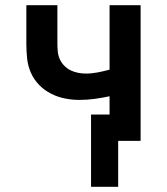

<svg xmlns="http://www.w3.org/2000/svg" viewBox="-20 -540 640 736"><path d="M433 176H329V-101H400V-171Q372 -165 343 -161Q314 -157 285 -157Q257 -157 229 -162.5Q201 -168 175.5 -181Q150 -194 130 -214.5Q110 -235 98.5 -261Q87 -287 84 -315.5Q81 -344 81 -373V-520H200V-373Q200 -358 201.5 -342.5Q203 -327 209 -313.5Q215 -300 226 -288.5Q237 -277 250.5 -270.5Q264 -264 279 -261Q294 -258 309 -258Q332 -258 355 -262.5Q378 -267 400 -273V-520H519V0H433Z"/></svg>

Font: Iosevka Book
Style: Bold
Weight: 700
Designer: Belleve Invis
Foundry: Belleve Invis
Version: Version 28.0.7; ttfautohint (v1.8.3)